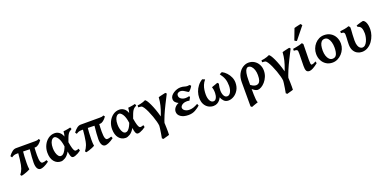

<svg xmlns="http://www.w3.org/2000/svg" viewBox="-7 -1876 6462 3224"><g transform="rotate(-20 3223.5 -264.0)"><path d="M451.2 -356.4Q395 -356.4 345.2 -357.7Q295.4 -358.9 242.9 -360.4Q190.4 -361.8 126 -361.8Q95.2 -361.8 74.7 -356Q54.2 -350.1 26.4 -331.1L6.3 -359.4Q37.1 -401.9 70.8 -428Q104.5 -454.1 139.6 -454.1Q251 -454.1 331.5 -454.1Q412.1 -454.1 478 -454.1Q498.5 -454.1 516.1 -456.1Q533.7 -458 548.8 -468.8L569.8 -443.8Q541.5 -403.3 510.7 -379.9Q480 -356.4 451.2 -356.4ZM413.6 14.6Q375.5 14.6 355.2 -20.8Q335 -56.2 335 -123Q335 -157.2 339.4 -223.6Q343.8 -290 353.5 -378.4L438 -383.8Q434.6 -336.9 432.9 -293.7Q431.2 -250.5 431.2 -223.1Q431.2 -142.1 443.1 -107.9Q455.1 -73.7 477.5 -73.7Q492.2 -73.7 508.8 -76.7Q525.4 -79.6 553.2 -89.8L567.4 -57.6Q514.6 -18.6 475.1 -2Q435.5 14.6 413.6 14.6ZM222.7 -157.7Q222.7 -122.6 223.6 -95.9Q224.6 -69.3 229.5 -43Q213.4 -33.2 184.6 -21.2Q155.8 -9.3 125 0.7Q94.2 10.7 72.3 14.6Q69.8 11.7 62 2.7Q54.2 -6.3 54.2 -6.3Q70.8 -29.8 83.3 -51Q95.7 -72.3 105.2 -98.1Q114.7 -124 122.3 -161.9Q129.9 -199.7 136.7 -256.3Q143.6 -313 150.9 -395.5Q156.2 -397.9 170.2 -399.9Q184.1 -401.9 199.5 -403.6Q214.8 -405.3 226.1 -406.2Q237.3 -407.2 237.3 -407.2Q230.5 -343.8 226.6 -276.4Q222.7 -209 222.7 -157.7Z M778.3 14.6Q703.1 14.6 656.2 -42.7Q609.4 -100.1 609.4 -201.2Q609.4 -272 638.4 -332.8Q667.5 -393.6 718.3 -431.2Q769 -468.8 834 -468.8Q878.4 -468.8 915.8 -441.4Q953.1 -414.1 972.2 -358.4Q978.5 -380.9 982.2 -401.1Q985.8 -421.4 987.3 -447.3Q1001.5 -448.2 1025.6 -451.7Q1049.8 -455.1 1074.5 -459.7Q1099.1 -464.4 1114.3 -468.8Q1117.2 -463.9 1121.3 -452.6Q1125.5 -441.4 1127 -437Q1103 -424.8 1086.7 -411.6Q1070.3 -398.4 1057.4 -378.4Q1044.4 -358.4 1031.7 -326.7Q1019 -294.9 1002 -246.6Q1014.6 -170.4 1026.4 -133.1Q1038.1 -95.7 1049.1 -84Q1060.1 -72.3 1069.8 -72.3Q1077.6 -72.3 1093 -75.2Q1108.4 -78.1 1126 -85.4Q1127.4 -81.1 1130.4 -68.6Q1133.3 -56.2 1135.3 -48.8Q1112.8 -31.2 1086.4 -16.8Q1060.1 -2.4 1036.1 6.1Q1012.2 14.6 997.1 14.6Q983.4 14.6 972.4 6.8Q961.4 -1 952.4 -26.4Q943.4 -51.8 936.5 -104.5Q897 -37.1 853.3 -11.2Q809.6 14.6 778.3 14.6ZM807.1 -72.3Q831.1 -72.3 851.1 -91.1Q871.1 -109.9 887.7 -139.6Q904.3 -169.4 916.5 -203.1Q902.8 -306.2 870.1 -356.4Q837.4 -406.7 804.7 -406.7Q785.6 -406.7 766.4 -389.4Q747.1 -372.1 734.4 -335.4Q721.7 -298.8 721.7 -240.7Q721.7 -200.2 731.9 -161.4Q742.2 -122.6 761.2 -97.4Q780.3 -72.3 807.1 -72.3Z M1607.4 -356.4Q1551.3 -356.4 1501.5 -357.7Q1451.7 -358.9 1399.2 -360.4Q1346.7 -361.8 1282.2 -361.8Q1251.5 -361.8 1231 -356Q1210.4 -350.1 1182.6 -331.1L1162.6 -359.4Q1193.4 -401.9 1227.1 -428Q1260.7 -454.1 1295.9 -454.1Q1407.2 -454.1 1487.8 -454.1Q1568.4 -454.1 1634.3 -454.1Q1654.8 -454.1 1672.4 -456.1Q1689.9 -458 1705.1 -468.8L1726.1 -443.8Q1697.8 -403.3 1667 -379.9Q1636.2 -356.4 1607.4 -356.4ZM1569.8 14.6Q1531.7 14.6 1511.5 -20.8Q1491.2 -56.2 1491.2 -123Q1491.2 -157.2 1495.6 -223.6Q1500 -290 1509.8 -378.4L1594.2 -383.8Q1590.8 -336.9 1589.1 -293.7Q1587.4 -250.5 1587.4 -223.1Q1587.4 -142.1 1599.4 -107.9Q1611.3 -73.7 1633.8 -73.7Q1648.4 -73.7 1665 -76.7Q1681.6 -79.6 1709.5 -89.8L1723.6 -57.6Q1670.9 -18.6 1631.3 -2Q1591.8 14.6 1569.8 14.6ZM1378.9 -157.7Q1378.9 -122.6 1379.9 -95.9Q1380.9 -69.3 1385.7 -43Q1369.6 -33.2 1340.8 -21.2Q1312 -9.3 1281.2 0.7Q1250.5 10.7 1228.5 14.6Q1226.1 11.7 1218.3 2.7Q1210.4 -6.3 1210.4 -6.3Q1227.1 -29.8 1239.5 -51Q1252 -72.3 1261.5 -98.1Q1271 -124 1278.6 -161.9Q1286.1 -199.7 1293 -256.3Q1299.8 -313 1307.1 -395.5Q1312.5 -397.9 1326.4 -399.9Q1340.3 -401.9 1355.7 -403.6Q1371.1 -405.3 1382.3 -406.2Q1393.6 -407.2 1393.6 -407.2Q1386.7 -343.8 1382.8 -276.4Q1378.9 -209 1378.9 -157.7Z M1934.6 14.6Q1859.4 14.6 1812.5 -42.7Q1765.6 -100.1 1765.6 -201.2Q1765.6 -272 1794.7 -332.8Q1823.7 -393.6 1874.5 -431.2Q1925.3 -468.8 1990.2 -468.8Q2034.7 -468.8 2072 -441.4Q2109.4 -414.1 2128.4 -358.4Q2134.8 -380.9 2138.4 -401.1Q2142.1 -421.4 2143.6 -447.3Q2157.7 -448.2 2181.9 -451.7Q2206.1 -455.1 2230.7 -459.7Q2255.4 -464.4 2270.5 -468.8Q2273.4 -463.9 2277.6 -452.6Q2281.7 -441.4 2283.2 -437Q2259.3 -424.8 2242.9 -411.6Q2226.6 -398.4 2213.6 -378.4Q2200.7 -358.4 2188 -326.7Q2175.3 -294.9 2158.2 -246.6Q2170.9 -170.4 2182.6 -133.1Q2194.3 -95.7 2205.3 -84Q2216.3 -72.3 2226.1 -72.3Q2233.9 -72.3 2249.3 -75.2Q2264.6 -78.1 2282.2 -85.4Q2283.7 -81.1 2286.6 -68.6Q2289.6 -56.2 2291.5 -48.8Q2269 -31.2 2242.7 -16.8Q2216.3 -2.4 2192.4 6.1Q2168.5 14.6 2153.3 14.6Q2139.6 14.6 2128.7 6.8Q2117.7 -1 2108.6 -26.4Q2099.6 -51.8 2092.8 -104.5Q2053.2 -37.1 2009.5 -11.2Q1965.8 14.6 1934.6 14.6ZM1963.4 -72.3Q1987.3 -72.3 2007.3 -91.1Q2027.3 -109.9 2043.9 -139.6Q2060.5 -169.4 2072.8 -203.1Q2059.1 -306.2 2026.4 -356.4Q1993.7 -406.7 1960.9 -406.7Q1941.9 -406.7 1922.6 -389.4Q1903.3 -372.1 1890.6 -335.4Q1877.9 -298.8 1877.9 -240.7Q1877.9 -200.2 1888.2 -161.4Q1898.4 -122.6 1917.5 -97.4Q1936.5 -72.3 1963.4 -72.3Z M2521.5 247.6Q2518.1 244.6 2512 239.7Q2505.9 234.9 2499 230Q2507.3 187.5 2514.6 140.6Q2522 93.8 2526.6 58.3Q2531.2 22.9 2530.8 14.6Q2528.8 -14.2 2516.4 -61.8Q2503.9 -109.4 2484.4 -164.1Q2464.8 -218.8 2442.1 -268.6Q2419.4 -318.4 2397.2 -352.1Q2375 -385.7 2356.4 -390.6Q2340.3 -395 2322.5 -395Q2304.7 -395 2304.7 -395L2304.2 -429.2Q2328.1 -431.2 2356.2 -437.3Q2384.3 -443.4 2408.9 -451.9Q2433.6 -460.4 2448.7 -468.8Q2460.9 -468.8 2480.7 -440.2Q2500.5 -411.6 2522.9 -363.3Q2545.4 -314.9 2566.9 -255.1Q2588.4 -195.3 2604.7 -132.6Q2621.1 -69.8 2627.9 -12.7Q2628.9 -2.4 2630.1 25.1Q2631.3 52.7 2632.3 88.1Q2633.3 123.5 2633.3 157.7Q2633.3 191.9 2631.8 215.3Q2620.1 219.7 2597.9 225.8Q2575.7 231.9 2554 237.8Q2532.2 243.7 2521.5 247.6ZM2614.7 46.4Q2614.7 46.4 2604 35.2Q2593.3 23.9 2581.3 9Q2569.3 -5.9 2564.5 -16.1Q2595.7 -91.8 2621.3 -158.9Q2647 -226.1 2663.8 -293.9Q2680.7 -361.8 2685.5 -438.5Q2699.2 -442.9 2725.1 -449Q2751 -455.1 2776.4 -460.7Q2801.8 -466.3 2814 -468.8L2833.5 -450.2Q2794.9 -375 2752.7 -291Q2710.4 -207 2673.6 -121.1Q2636.7 -35.2 2614.7 46.4Z M3263.2 -431.6Q3244.6 -398.9 3221.9 -374Q3199.2 -349.1 3191.9 -349.1Q3183.1 -349.1 3162.6 -364Q3142.1 -378.9 3115.2 -394Q3088.4 -409.2 3060.1 -409.2Q3033.7 -409.2 3014.4 -395Q2995.1 -380.9 2995.1 -352.1Q2995.1 -316.4 3027.1 -293.5Q3059.1 -270.5 3107.9 -270.5Q3126.5 -270.5 3139.9 -273.2Q3153.3 -275.9 3168 -279.3L3182.1 -264.2L3149.4 -206.1Q3135.3 -210.4 3127.9 -211.7Q3120.6 -212.9 3106.4 -212.9Q3066.4 -212.9 3040 -200.7Q3013.7 -188.5 3000.7 -171.4Q2987.8 -154.3 2987.8 -139.2Q2987.8 -116.7 3003.7 -99.6Q3019.5 -82.5 3044.7 -73Q3069.8 -63.5 3097.7 -63.5Q3137.2 -63.5 3171.4 -75Q3205.6 -86.4 3252.9 -112.3L3267.1 -77.6Q3231.4 -44.9 3178.7 -15.1Q3126 14.6 3056.2 14.6Q2968.3 14.6 2918.2 -20.8Q2868.2 -56.2 2868.2 -109.4Q2868.2 -148.9 2894.5 -182.4Q2920.9 -215.8 2965.3 -233.4Q2931.6 -249.5 2911.4 -272.2Q2891.1 -294.9 2891.1 -330.6Q2891.1 -360.4 2909.9 -385.5Q2928.7 -410.6 2957.8 -429.4Q2986.8 -448.2 3019.5 -458.5Q3052.2 -468.8 3080.6 -468.8Q3123.5 -468.8 3150.6 -459.2Q3177.7 -449.7 3204.6 -449.7Q3208 -449.7 3222.2 -451.7Q3236.3 -453.6 3240.2 -454.1Q3245.6 -452.1 3252.9 -444.6Q3260.3 -437 3263.2 -431.6Z M3980.5 -229Q3980.5 -153.3 3948.5 -98.6Q3916.5 -43.9 3867.9 -14.4Q3819.3 15.1 3769 15.1Q3719.7 15.1 3689.7 -15.9Q3659.7 -46.9 3646 -85.9Q3635.3 -62 3616.2 -38.8Q3597.2 -15.6 3568.4 -0.2Q3539.6 15.1 3500 15.1Q3457.5 15.1 3416 -6.8Q3374.5 -28.8 3347.4 -75.2Q3320.3 -121.6 3320.3 -195.8Q3320.3 -248.5 3338.1 -300.8Q3356 -353 3390.4 -397.7Q3424.8 -442.4 3474.1 -471.7Q3476.6 -470.2 3486.8 -466.3Q3497.1 -462.4 3507.1 -458.5Q3517.1 -454.6 3519.5 -452.1Q3486.8 -415 3470.2 -373Q3453.6 -331.1 3448 -289.8Q3442.4 -248.5 3442.4 -212.9Q3442.4 -143.1 3465.6 -100.8Q3488.8 -58.6 3528.8 -58.6Q3561 -58.6 3579.8 -94.7Q3598.6 -130.9 3599.1 -181.6Q3599.6 -217.8 3594.7 -245.8Q3589.8 -273.9 3583.5 -290Q3597.2 -295.4 3618.9 -302.7Q3640.6 -310.1 3661.1 -317.4Q3681.6 -324.7 3691.9 -329.1Q3695.8 -324.2 3704.3 -315.2Q3712.9 -306.2 3712.9 -306.2Q3712.9 -306.2 3708.3 -288.6Q3703.6 -271 3699.5 -243.2Q3695.3 -215.3 3695.8 -184.6Q3696.8 -152.3 3705.3 -123.5Q3713.9 -94.7 3730.7 -76.7Q3747.6 -58.6 3772.9 -58.6Q3811.5 -58.6 3836.2 -104Q3860.8 -149.4 3860.8 -215.8Q3860.8 -285.6 3842.5 -338.6Q3824.2 -391.6 3779.8 -448.7Q3782.7 -451.2 3792.5 -456.1Q3802.2 -460.9 3812.3 -465.8Q3822.3 -470.7 3825.2 -471.7Q3868.7 -449.2 3903.8 -411.4Q3939 -373.5 3959.7 -326.4Q3980.5 -279.3 3980.5 -229Z M4497.6 -255.4Q4497.6 -197.8 4477.1 -148.4Q4456.5 -99.1 4424.6 -62.5Q4392.6 -25.9 4357.4 -5.6Q4322.3 14.6 4293 14.6Q4278.8 14.6 4260 7.3Q4241.2 0 4213.1 -21.7Q4185.1 -43.5 4143.1 -86.9Q4149.4 -91.8 4145.8 -103.5Q4142.1 -115.2 4141.8 -126.5Q4141.6 -137.7 4157.7 -139.6Q4210 -96.2 4238.3 -81.8Q4266.6 -67.4 4292 -67.4Q4316.4 -67.4 4335.9 -80.1Q4355.5 -92.8 4366.7 -125.2Q4377.9 -157.7 4377.9 -217.3Q4377.9 -270.5 4363.8 -312.5Q4349.6 -354.5 4325.4 -378.7Q4301.3 -402.8 4271.5 -402.8Q4251 -402.8 4234.4 -382.8Q4217.8 -362.8 4208.3 -315.9Q4198.7 -269 4198.7 -188.5Q4198.7 -162.1 4198.7 -128.2Q4198.7 -94.2 4198.7 -67.4Q4198.7 -40.5 4198.7 -34.7Q4198.7 14.6 4199.7 64.5Q4200.7 114.3 4204.8 153.6Q4209 192.9 4218.8 210.4Q4203.6 215.3 4181.6 222.9Q4159.7 230.5 4137.9 238Q4116.2 245.6 4102.5 251.5Q4097.2 248 4091.3 242.4Q4085.4 236.8 4081.5 232.4Q4081.5 212.9 4081.5 172.1Q4081.5 131.3 4081.5 79.8Q4081.5 28.3 4081.5 -24.9Q4081.5 -78.1 4081.5 -124Q4081.5 -169.9 4081.5 -197.8Q4081.5 -285.6 4114 -346.2Q4146.5 -406.7 4196.5 -437.7Q4246.6 -468.8 4298.3 -468.8Q4354.5 -468.8 4399.4 -441.2Q4444.3 -413.6 4470.9 -365.2Q4497.6 -316.9 4497.6 -255.4Z M4734.9 247.6Q4731.4 244.6 4725.3 239.7Q4719.2 234.9 4712.4 230Q4720.7 187.5 4728 140.6Q4735.4 93.8 4740 58.3Q4744.6 22.9 4744.1 14.6Q4742.2 -14.2 4729.7 -61.8Q4717.3 -109.4 4697.8 -164.1Q4678.2 -218.8 4655.5 -268.6Q4632.8 -318.4 4610.6 -352.1Q4588.4 -385.7 4569.8 -390.6Q4553.7 -395 4535.9 -395Q4518.1 -395 4518.1 -395L4517.6 -429.2Q4541.5 -431.2 4569.6 -437.3Q4597.7 -443.4 4622.3 -451.9Q4647 -460.4 4662.1 -468.8Q4674.3 -468.8 4694.1 -440.2Q4713.9 -411.6 4736.3 -363.3Q4758.8 -314.9 4780.3 -255.1Q4801.8 -195.3 4818.1 -132.6Q4834.5 -69.8 4841.3 -12.7Q4842.3 -2.4 4843.5 25.1Q4844.7 52.7 4845.7 88.1Q4846.7 123.5 4846.7 157.7Q4846.7 191.9 4845.2 215.3Q4833.5 219.7 4811.3 225.8Q4789.1 231.9 4767.3 237.8Q4745.6 243.7 4734.9 247.6ZM4828.1 46.4Q4828.1 46.4 4817.4 35.2Q4806.6 23.9 4794.7 9Q4782.7 -5.9 4777.8 -16.1Q4809.1 -91.8 4834.7 -158.9Q4860.4 -226.1 4877.2 -293.9Q4894 -361.8 4898.9 -438.5Q4912.6 -442.9 4938.5 -449Q4964.4 -455.1 4989.7 -460.7Q5015.1 -466.3 5027.3 -468.8L5046.9 -450.2Q5008.3 -375 4966.1 -291Q4923.8 -207 4887 -121.1Q4850.1 -35.2 4828.1 46.4Z M5372.6 -67.9Q5322.3 -27.8 5283 -6.6Q5243.7 14.6 5216.8 14.6Q5177.2 14.6 5162.8 -12.7Q5148.4 -40 5149.4 -99.1L5153.3 -312Q5153.8 -346.2 5151.4 -364Q5148.9 -381.8 5134.3 -388.4Q5119.6 -395 5083.5 -395V-429.2Q5104.5 -432.6 5136.5 -438.2Q5168.5 -443.8 5200.7 -451.7Q5232.9 -459.5 5254.4 -468.8L5273.4 -445.8L5268.6 -171.4Q5268.1 -126.5 5270.8 -105.7Q5273.4 -85 5278.8 -79.3Q5284.2 -73.7 5290.5 -73.7Q5300.8 -73.7 5318.6 -80.1Q5336.4 -86.4 5365.2 -102.5ZM5189 -531.7Q5180.7 -533.2 5169.7 -539.8Q5158.7 -546.4 5150.4 -553.7L5225.1 -750.5Q5235.8 -754.4 5259 -760Q5282.2 -765.6 5306.2 -770.8Q5330.1 -775.9 5342.8 -778.8L5365.2 -751Z M5868.7 -236.8Q5868.7 -188 5849.6 -143.1Q5830.6 -98.1 5797.4 -62.5Q5764.2 -26.9 5721.2 -6.1Q5678.2 14.6 5629.9 14.6Q5566.9 14.6 5519 -15.6Q5471.2 -45.9 5444.1 -98.1Q5417 -150.4 5417 -216.8Q5417 -265.1 5434.3 -310.3Q5451.7 -355.5 5483.2 -391.4Q5514.6 -427.2 5556.9 -448Q5599.1 -468.8 5648.9 -468.8Q5715.3 -468.8 5764.6 -438.5Q5814 -408.2 5841.3 -356Q5868.7 -303.7 5868.7 -236.8ZM5745.1 -214.8Q5745.1 -266.6 5732.4 -310.3Q5719.7 -354 5695.8 -380.9Q5671.9 -407.7 5638.2 -407.7Q5601.1 -407.7 5579.6 -384.5Q5558.1 -361.3 5549.1 -321.3Q5540 -281.2 5540 -231Q5540 -179.7 5553.7 -137.7Q5567.4 -95.7 5592.3 -71Q5617.2 -46.4 5651.9 -46.4Q5703.1 -46.4 5724.1 -90.3Q5745.1 -134.3 5745.1 -214.8Z M6154.8 15.1Q6114.3 15.1 6075.4 -4.6Q6036.6 -24.4 6011.5 -67.4Q5986.3 -110.4 5986.3 -180.2Q5986.3 -214.8 5988 -240Q5989.7 -265.1 5991.2 -291Q5992.7 -316.9 5992.7 -352.5Q5992.7 -378.4 5981 -389.6Q5969.2 -400.9 5928.2 -402.3V-436.5Q5961.9 -439.5 6007.8 -447.3Q6053.7 -455.1 6086.9 -468.8L6108.9 -446.3Q6111.8 -429.7 6109.4 -394Q6106.9 -358.4 6103.5 -310.5Q6100.1 -262.7 6100.1 -209Q6100.1 -151.4 6112.8 -116.7Q6125.5 -82 6145.3 -66.9Q6165 -51.8 6185.5 -51.8Q6215.8 -51.8 6238 -73.2Q6260.3 -94.7 6274.9 -127.9Q6289.6 -161.1 6296.9 -197.3Q6304.2 -233.4 6304.2 -262.7Q6304.2 -322.3 6288.1 -358.9Q6272 -395.5 6228.5 -405.8L6218.8 -431.6Q6231 -437 6253.9 -444.6Q6276.9 -452.1 6301.8 -459Q6326.7 -465.8 6344.7 -468.8Q6375.5 -459 6394.5 -414.1Q6413.6 -369.1 6413.6 -296.4Q6413.1 -245.1 6395 -190.7Q6377 -136.2 6343.5 -89.6Q6310.1 -43 6262.2 -13.9Q6214.4 15.1 6154.8 15.1Z"/></g></svg>

Font: Gentium Plus
Style: Bold
Weight: 700
Designer: Victor Gaultney, Annie Olsen, Iska Routamaa, Becca Hirsbrunner
Foundry: SIL International
Version: Version 6.101